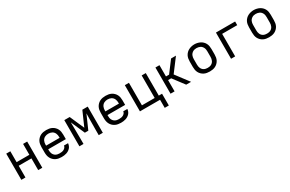

<svg xmlns="http://www.w3.org/2000/svg" viewBox="158 -1871 5084 3365"><g transform="rotate(-30 2700.0 -188.5)"><path d="M88 0V-530H171V-310H429V-530H512V0H429V-237H171V0Z M902 8Q873 8 843.5 3Q814 -2 787.5 -15Q761 -28 739.5 -49Q718 -70 704.5 -96Q691 -122 685.5 -151Q680 -180 680 -210V-320Q680 -349 685 -378.5Q690 -408 703.5 -434Q717 -460 738.5 -481Q760 -502 786 -515Q812 -528 841.5 -533Q871 -538 900 -538Q929 -538 958.5 -533Q988 -528 1014 -515Q1040 -502 1061.5 -481Q1083 -460 1096.5 -434Q1110 -408 1115 -378.5Q1120 -349 1120 -320V-228H763V-210Q763 -191 766 -172Q769 -153 777 -136Q785 -119 798.5 -104.5Q812 -90 828.5 -81.5Q845 -73 864 -69.5Q883 -66 902 -66Q924 -66 945.5 -69Q967 -72 986 -81.5Q1005 -91 1019.5 -108.5Q1034 -126 1035 -147H1118Q1116 -123 1107 -99.5Q1098 -76 1081.5 -57.5Q1065 -39 1044 -26Q1023 -13 999.5 -5.5Q976 2 951.5 5Q927 8 902 8ZM1037 -302V-320Q1037 -339 1034 -357.5Q1031 -376 1023 -393.5Q1015 -411 1002.5 -425Q990 -439 973 -448Q956 -457 937.5 -461Q919 -465 900 -465Q881 -465 862.5 -461Q844 -457 827 -448Q810 -439 797.5 -425Q785 -411 777 -393.5Q769 -376 766 -357.5Q763 -339 763 -320V-302Z M1263 0V-530H1372L1500 -239L1628 -530H1737V0H1654V-106Q1654 -189 1655.5 -272.5Q1657 -356 1658 -439L1535 -159H1465L1342 -439Q1343 -356 1344.5 -272.5Q1346 -189 1346 -106V0Z M2102 8Q2073 8 2043.5 3Q2014 -2 1987.5 -15Q1961 -28 1939.5 -49Q1918 -70 1904.5 -96Q1891 -122 1885.5 -151Q1880 -180 1880 -210V-320Q1880 -349 1885 -378.5Q1890 -408 1903.5 -434Q1917 -460 1938.5 -481Q1960 -502 1986 -515Q2012 -528 2041.5 -533Q2071 -538 2100 -538Q2129 -538 2158.5 -533Q2188 -528 2214 -515Q2240 -502 2261.5 -481Q2283 -460 2296.5 -434Q2310 -408 2315 -378.5Q2320 -349 2320 -320V-228H1963V-210Q1963 -191 1966 -172Q1969 -153 1977 -136Q1985 -119 1998.5 -104.5Q2012 -90 2028.5 -81.5Q2045 -73 2064 -69.5Q2083 -66 2102 -66Q2124 -66 2145.5 -69Q2167 -72 2186 -81.5Q2205 -91 2219.5 -108.5Q2234 -126 2235 -147H2318Q2316 -123 2307 -99.5Q2298 -76 2281.5 -57.5Q2265 -39 2244 -26Q2223 -13 2199.5 -5.5Q2176 2 2151.5 5Q2127 8 2102 8ZM2237 -302V-320Q2237 -339 2234 -357.5Q2231 -376 2223 -393.5Q2215 -411 2202.5 -425Q2190 -439 2173 -448Q2156 -457 2137.5 -461Q2119 -465 2100 -465Q2081 -465 2062.5 -461Q2044 -457 2027 -448Q2010 -439 1997.5 -425Q1985 -411 1977 -393.5Q1969 -376 1966 -357.5Q1963 -339 1963 -320V-302Z M2978 164H2895V0H2488V-530H2571V-74H2829V-530H2912V-74H2978Z M3107 0V-530H3189V-302H3252L3424 -530H3523L3323 -265L3523 0H3424L3252 -228H3189V0Z M3900 8Q3871 8 3841.5 3Q3812 -2 3786 -15Q3760 -28 3738.5 -49Q3717 -70 3703.5 -96Q3690 -122 3685 -151.5Q3680 -181 3680 -210V-320Q3680 -349 3685 -378.5Q3690 -408 3703.5 -434Q3717 -460 3738.5 -481Q3760 -502 3786.5 -515Q3813 -528 3842 -534.5Q3871 -541 3900 -541Q3929 -541 3958 -534.5Q3987 -528 4013.5 -515Q4040 -502 4061.5 -481Q4083 -460 4096.5 -434Q4110 -408 4115 -378.5Q4120 -349 4120 -320V-210Q4120 -181 4115 -151.5Q4110 -122 4096.5 -96Q4083 -70 4061.5 -49Q4040 -28 4014 -15Q3988 -2 3958.5 3Q3929 8 3900 8ZM3900 -66Q3919 -66 3937.5 -69.5Q3956 -73 3973 -82Q3990 -91 4002.5 -105Q4015 -119 4023 -136.5Q4031 -154 4034 -172.5Q4037 -191 4037 -210V-320Q4037 -339 4034 -358Q4031 -377 4023 -394Q4015 -411 4002 -425.5Q3989 -440 3972 -448.5Q3955 -457 3936 -461Q3917 -465 3898 -465Q3879 -465 3860.5 -461Q3842 -457 3826 -447.5Q3810 -438 3797 -424Q3784 -410 3776.5 -393Q3769 -376 3766 -357.5Q3763 -339 3763 -320V-210Q3763 -191 3766 -172.5Q3769 -154 3777 -136.5Q3785 -119 3797.5 -105Q3810 -91 3827 -82Q3844 -73 3862.5 -69.5Q3881 -66 3900 -66Z M4332 0V-530H4720V-456H4415V0Z M5100 8Q5071 8 5041.5 3Q5012 -2 4986 -15Q4960 -28 4938.5 -49Q4917 -70 4903.5 -96Q4890 -122 4885 -151.5Q4880 -181 4880 -210V-320Q4880 -349 4885 -378.5Q4890 -408 4903.5 -434Q4917 -460 4938.5 -481Q4960 -502 4986.5 -515Q5013 -528 5042 -534.5Q5071 -541 5100 -541Q5129 -541 5158 -534.5Q5187 -528 5213.5 -515Q5240 -502 5261.5 -481Q5283 -460 5296.5 -434Q5310 -408 5315 -378.5Q5320 -349 5320 -320V-210Q5320 -181 5315 -151.5Q5310 -122 5296.5 -96Q5283 -70 5261.5 -49Q5240 -28 5214 -15Q5188 -2 5158.5 3Q5129 8 5100 8ZM5100 -66Q5119 -66 5137.5 -69.5Q5156 -73 5173 -82Q5190 -91 5202.5 -105Q5215 -119 5223 -136.5Q5231 -154 5234 -172.5Q5237 -191 5237 -210V-320Q5237 -339 5234 -358Q5231 -377 5223 -394Q5215 -411 5202 -425.5Q5189 -440 5172 -448.5Q5155 -457 5136 -461Q5117 -465 5098 -465Q5079 -465 5060.5 -461Q5042 -457 5026 -447.5Q5010 -438 4997 -424Q4984 -410 4976.5 -393Q4969 -376 4966 -357.5Q4963 -339 4963 -320V-210Q4963 -191 4966 -172.5Q4969 -154 4977 -136.5Q4985 -119 4997.5 -105Q5010 -91 5027 -82Q5044 -73 5062.5 -69.5Q5081 -66 5100 -66Z"/></g></svg>

Font: Iosevka Curly Extended
Style: Regular
Weight: 400
Width: 7
Monospace: yes
Designer: Belleve Invis
Foundry: Belleve Invis
Version: Version 11.1.0; ttfautohint (v1.8.3)